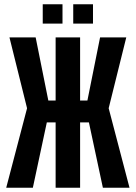

<svg xmlns="http://www.w3.org/2000/svg" viewBox="-20 -874 632 894"><path d="M353 0H239V-304H198L133 0H9L106 -370L24 -700H146L205 -406H239V-700H353V-406H387L446 -700H568L486 -370L583 0H459L394 -304H353ZM179 -764V-854H271V-764ZM321 -764V-854H413V-764Z"/></svg>

Font: Tektur Condensed Medium
Style: Regular
Weight: 500
Width: 3
Designer: Adam Jagosz
Foundry: Adam Jagosz
Version: Version 1.005;gftools[0.9.30]